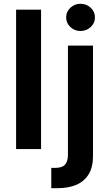

<svg xmlns="http://www.w3.org/2000/svg" viewBox="-20 -778 569 1002"><path d="M194.3 -727.5V0H64V-727.5ZM334.5 -540H465.3V34.7Q465.8 92.3 443.6 129.9Q421.4 167.5 379.9 185.8Q338.4 204.1 278.8 204.1H247.6V98.1H268.6Q304.2 98.1 319.3 81.3Q334.5 64.5 334.5 30.8ZM399.9 -616.2Q369.1 -616.2 347.2 -637Q325.2 -657.7 325.2 -687Q325.2 -716.8 347.2 -737.5Q369.1 -758.3 399.9 -758.3Q431.2 -758.3 453.4 -737.5Q475.6 -716.8 475.6 -687Q475.6 -657.7 453.4 -637Q431.2 -616.2 399.9 -616.2Z"/></svg>

Font: V-Inter
Style: SemiBold-600
Weight: 600
Designer: Rasmus Andersson
Foundry: rsms
Version: Version 4.000;git-4146feb